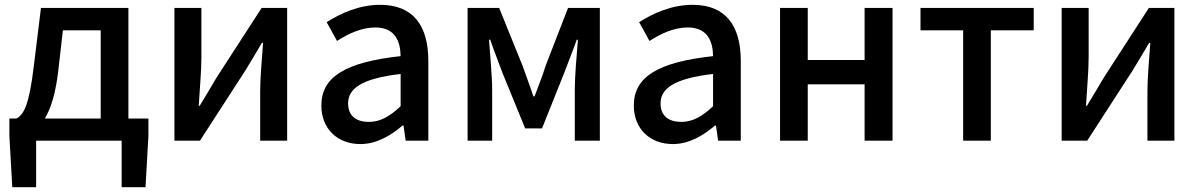

<svg xmlns="http://www.w3.org/2000/svg" viewBox="-20 -584 4982 797"><path d="M130 0H485V193H584L596 -18V-92H513V-551H150L121 -315C101 -144 78 -108 48 -92H19V-18L31 193H130ZM166 -92C191 -133 211 -196 222 -291L241 -458H398V-92Z M704 0H810L997 -289C1017 -321 1047 -372 1067 -406H1072C1067 -335 1060 -262 1060 -205V0H1172V-551H1066L879 -262C860 -229 829 -178 809 -145H805C809 -215 816 -288 816 -345V-551H704Z M1476 14C1542 14 1601 -20 1651 -63H1655L1664 0H1758V-331C1758 -478 1695 -564 1558 -564C1470 -564 1393 -528 1336 -492L1379 -414C1426 -444 1480 -470 1538 -470C1619 -470 1642 -414 1643 -351C1414 -326 1314 -265 1314 -146C1314 -49 1381 14 1476 14ZM1511 -78C1462 -78 1425 -100 1425 -155C1425 -216 1480 -258 1643 -277V-143C1598 -101 1559 -78 1511 -78Z M1921 0H2023V-214C2023 -266 2014 -360 2010 -419H2015C2030 -375 2050 -324 2066 -281L2160 -51H2230L2322 -281C2338 -324 2358 -373 2374 -419H2379C2374 -360 2366 -266 2366 -214V0H2470V-551H2338L2246 -314C2232 -269 2215 -227 2199 -184H2194C2180 -227 2164 -269 2148 -314L2052 -551H1921Z M2773 14C2839 14 2898 -20 2948 -63H2952L2961 0H3055V-331C3055 -478 2992 -564 2855 -564C2767 -564 2690 -528 2633 -492L2676 -414C2723 -444 2777 -470 2835 -470C2916 -470 2939 -414 2940 -351C2711 -326 2611 -265 2611 -146C2611 -49 2678 14 2773 14ZM2808 -78C2759 -78 2722 -100 2722 -155C2722 -216 2777 -258 2940 -277V-143C2895 -101 2856 -78 2808 -78Z M3218 0H3333V-234H3569V0H3685V-551H3569V-335H3333V-551H3218Z M3978 0H4093V-458H4271V-551H3801V-458H3978Z M4387 0H4493L4680 -289C4700 -321 4730 -372 4750 -406H4755C4750 -335 4743 -262 4743 -205V0H4855V-551H4749L4562 -262C4543 -229 4512 -178 4492 -145H4488C4492 -215 4499 -288 4499 -345V-551H4387Z"/></svg>

Font: Noto Sans CJK HK Medium
Style: Regular
Weight: 500
Designer: Ryoko NISHIZUKA 西塚涼子 (kana, bopomofo & ideographs); Paul D. Hunt (Latin, Greek & Cyrillic); Sandoll Communications 산돌커뮤니
Foundry: Adobe
Version: Version 2.004;hotconv 1.0.118;makeotfexe 2.5.65603